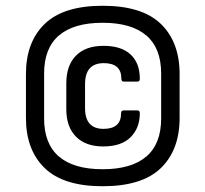

<svg xmlns="http://www.w3.org/2000/svg" viewBox="-20 -635 712 666"><path d="M336 11Q200 11 135 -52Q70 -115 70 -226V-378Q70 -489 135 -552Q200 -615 336 -615Q473 -615 538 -552Q603 -489 603 -378V-226Q603 -115 538 -52Q473 11 336 11ZM336 -48Q436 -48 487.5 -92Q539 -136 539 -224V-380Q539 -468 487.5 -512Q436 -556 336 -556Q236 -556 184.5 -512Q133 -468 133 -380V-224Q133 -136 184.5 -92Q236 -48 336 -48ZM338 -127Q277 -127 243.5 -161Q210 -195 210 -256V-346Q210 -408 243.5 -442Q277 -476 339 -476Q401 -476 433 -446Q465 -416 465 -362Q465 -352 457 -352H409Q401 -352 401 -362Q401 -416 340 -416Q275 -416 275 -343V-260Q275 -188 339 -188Q400 -188 400 -242Q400 -252 409 -252H457Q465 -252 465 -242Q465 -191 433 -159Q401 -127 338 -127Z"/></svg>

Font: Sofia Sans Semi Condensed
Style: Regular
Weight: 400
Designer: Botio Nikoltchev, Ani Petrova
Foundry: lettersoup
Version: Version 4.100; ttfautohint (v1.8.4.7-5d5b)